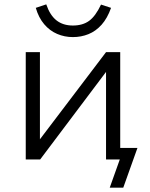

<svg xmlns="http://www.w3.org/2000/svg" viewBox="-20 -731 688 880"><path d="M483 129 529 0H466V-53H610L545 129ZM98 0V-492H163V-86H158L466 -492H531V0H466V-408H471L164 0ZM314 -561Q276 -561 242 -575.5Q208 -590 182.5 -620Q157 -650 144 -695L192 -711Q209 -661 239 -637.5Q269 -614 314 -614Q359 -614 388.5 -635.5Q418 -657 443 -710L489 -695Q472 -647 445.5 -617.5Q419 -588 385.5 -574.5Q352 -561 314 -561Z"/></svg>

Font: Nunito Sans 8pt Light
Style: Regular
Weight: 300
Version: Version 3.101;gftools[0.9.27]